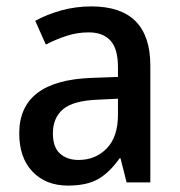

<svg xmlns="http://www.w3.org/2000/svg" viewBox="-20 -569 562 599"><path d="M265 -549Q449 -549 449 -364V0H375L356 -75H353Q322 -31 286.5 -10.5Q251 10 192 10Q123 10 81.5 -33.5Q40 -77 40 -153Q40 -318 266 -326L348 -329V-360Q348 -417 324.5 -442.5Q301 -468 257 -468Q222 -468 189 -457.5Q156 -447 123 -430L90 -504Q126 -524 171 -536.5Q216 -549 265 -549ZM285 -258Q208 -255 176.5 -228Q145 -201 145 -153Q145 -110 167 -90Q189 -70 225 -70Q278 -70 313 -106Q348 -142 348 -211V-261Z"/></svg>

Font: Noto Sans Sinhala UI SemiCondensed Medium
Style: Regular
Weight: 500
Width: 4
Designer: Jelle Bosma - Monotype Design Team
Foundry: Monotype Imaging Inc.
Version: Version 2.006; ttfautohint (v1.8.4.7-5d5b)